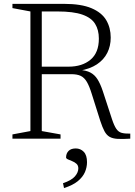

<svg xmlns="http://www.w3.org/2000/svg" viewBox="-20 -702 684 972"><path d="M327 -364.5Q396 -364.5 438.2 -399.8Q480.5 -435 480.5 -506.5Q480.5 -550.5 461.5 -581.2Q442.5 -612 397 -628Q351.5 -644 271 -644H146L137.5 -682.5H303.5Q391 -682.5 443 -660.5Q495 -638.5 517.8 -600Q540.5 -561.5 540.5 -511.5Q540.5 -469 523 -434.2Q505.5 -399.5 470.5 -376.2Q435.5 -353 382.5 -344V-348Q416 -346 437.5 -334.8Q459 -323.5 473.5 -300.8Q488 -278 500.5 -240.5L547 -98.5Q558 -65.5 568.8 -49.8Q579.5 -34 595.8 -29.5Q612 -25 639.5 -25.5V0Q600 2.5 575.2 1Q550.5 -0.5 535 -9.2Q519.5 -18 509 -37.5Q498.5 -57 487.5 -90.5L444.5 -226.5Q432.5 -265.5 419.8 -287.2Q407 -309 388.8 -317.8Q370.5 -326.5 340.5 -326.5H154.5L148.5 -364.5ZM191.5 -682.5V-38.5L286.5 -21.5V0H43V-21.5L134 -38.5V-644L43 -661V-682.5ZM299 225.5Q342 211 359.2 191Q376.5 171 376.5 150.5Q376.5 135.5 367 127Q357.5 118.5 345.2 113.8Q333 109 323.8 104.8Q314.5 100.5 314.5 95Q314.5 75 327 62.2Q339.5 49.5 363.5 49.5Q387.5 49.5 404 66.5Q420.5 83.5 420.5 119Q420.5 145 409.8 169.8Q399 194.5 373.8 215.2Q348.5 236 304 250Z"/></svg>

Font: Newsreader Light
Style: Regular
Weight: 300
Designer: Hugues Gentile
Foundry: Production Type
Version: Version 1.003